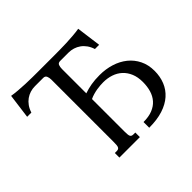

<svg xmlns="http://www.w3.org/2000/svg" viewBox="-163 -945 1162 1162"><g transform="rotate(-45 417.5 -364.0)"><path d="M198.7 -667Q177.2 -667 157.7 -660.9Q138.2 -654.8 121.3 -642.8Q104.5 -630.9 91.3 -612.5Q78.1 -594.2 70.3 -569.3H34.2L55.2 -727.5Q78.1 -723.6 107.4 -721.2Q136.7 -718.8 166.7 -717.5Q196.8 -716.3 224.6 -716.1Q252.4 -715.8 272.9 -715.8H411.6Q432.1 -715.8 460 -716.1Q487.8 -716.3 517.8 -717.5Q547.9 -718.8 577.1 -721.2Q606.4 -723.6 629.4 -727.5L650.4 -569.3H614.3Q606.4 -594.2 593.3 -612.5Q580.1 -630.9 563.2 -642.8Q546.4 -654.8 526.6 -660.9Q506.8 -667 485.8 -667H415Q397.5 -667 392.6 -654.5Q387.7 -642.1 387.7 -624.5V-416.5Q417.5 -426.8 449.5 -432.4Q481.4 -438 522.5 -438Q574.7 -438 620.8 -423.6Q667 -409.2 701.7 -381.3Q736.3 -353.5 756.3 -313Q776.4 -272.5 776.4 -220.2Q776.4 -171.9 760 -131.3Q743.7 -90.8 710.7 -61.5Q677.7 -32.2 627.7 -16.1Q577.6 0 509.8 0V-48.8Q554.7 -48.8 586.7 -61.5Q618.7 -74.2 639.2 -97.4Q659.7 -120.6 669.2 -152.6Q678.7 -184.6 678.7 -223.1Q678.7 -265.1 665.5 -296.6Q652.3 -328.1 629.2 -349.4Q606 -370.6 574.7 -381.1Q543.5 -391.6 507.3 -391.6Q496.1 -391.6 481.7 -390.6Q467.3 -389.6 451.4 -387Q435.5 -384.3 419.2 -379.6Q402.8 -375 387.7 -367.7V-91.3Q387.7 -75.2 388.7 -64.9Q389.6 -54.7 392.6 -49.1Q395.5 -43.5 400.9 -41.3Q406.2 -39.1 415 -39.1H429.7V0H254.4V-39.1H269Q277.8 -39.1 283.2 -41.3Q288.6 -43.5 291.7 -49.1Q294.9 -54.7 295.9 -64.9Q296.9 -75.2 296.9 -91.3V-624.5Q296.9 -641.6 291.3 -654.3Q285.6 -667 269.5 -667Z"/></g></svg>

Font: Arian AMU Serif
Style: Regular
Weight: 400
Designer: Ruben Hakobyan (Tarumian)
Foundry: Ruben Hakobyan (Tarumian)
Version: Version 1.002